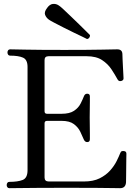

<svg xmlns="http://www.w3.org/2000/svg" viewBox="-20 -984 724 1004"><path d="M29 0Q22 0 18.5 -5Q15 -10 15 -16Q15 -23 18.5 -28Q22 -33 29 -33Q73 -33 98.5 -43Q124 -53 124 -94V-634Q124 -672 100.5 -682.5Q77 -693 33 -693Q26 -693 22.5 -698Q19 -703 19 -710Q19 -716 22.5 -721Q26 -726 33 -726Q41 -726 112 -724.5Q183 -723 317 -723Q445 -723 515.5 -724.5Q586 -726 593 -726Q619 -726 620 -702Q620 -693 621 -673.5Q622 -654 623 -632.5Q624 -611 625 -594.5Q626 -578 626 -574Q626 -563 612 -560Q600 -558 594 -570Q581 -594 562.5 -622Q544 -650 513.5 -670Q483 -690 433 -690H234Q213 -690 213 -670V-402Q213 -389 226 -389H302Q344 -389 367 -404.5Q390 -420 401 -441.5Q412 -463 419 -481Q424 -494 436 -494Q450 -494 450 -480Q450 -473 450 -454Q450 -435 449.5 -412.5Q449 -390 449 -370Q449 -351 449.5 -327Q450 -303 450 -283.5Q450 -264 450 -256Q450 -241 436 -241Q424 -241 418 -255Q411 -272 400 -295Q389 -318 366.5 -335Q344 -352 302 -352H226Q213 -352 213 -339V-56Q213 -35 235 -35H419Q468 -35 501 -51.5Q534 -68 555.5 -92Q577 -116 589.5 -141Q602 -166 609 -184Q612 -192 617.5 -193.5Q623 -195 628 -194Q641 -193 641 -180Q641 -176 640.5 -156Q640 -136 640 -110Q640 -84 639.5 -62Q639 -40 639 -31Q637 0 608 0Q602 0 573 -0.5Q544 -1 484.5 -1.5Q425 -2 326 -2Q243 -2 178.5 -1.5Q114 -1 75 -0.5Q36 0 29 0ZM435 -780Q432 -782 413 -791Q394 -800 367 -813Q340 -826 312.5 -840Q285 -854 264 -865Q243 -876 236 -881Q222 -891 216 -906Q210 -921 226 -942Q240 -962 257 -963.5Q274 -965 288 -955Q295 -951 312.5 -934.5Q330 -918 352 -897Q374 -876 395.5 -855Q417 -834 432 -819Q447 -804 450 -801Q452 -795 447.5 -788Q443 -781 435 -780Z"/></svg>

Font: Zen Old Mincho
Style: Regular
Weight: 400
Designer: Yoshimichi Ohira
Foundry: Positype
Version: Version 1.001